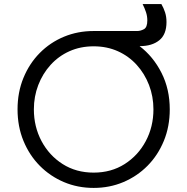

<svg xmlns="http://www.w3.org/2000/svg" viewBox="-20 -909 918 941"><path d="M439 12Q517 12 584.5 -16.5Q652 -45 703 -96.5Q754 -148 783 -218.5Q812 -289 812 -373Q812 -472 771.5 -552Q731 -632 664 -683H666Q725 -683 760.5 -711.5Q796 -740 796 -801Q796 -827 789 -848.5Q782 -870 771 -889H679Q689 -869 695.5 -849.5Q702 -830 702 -809Q702 -775 685.5 -766Q669 -757 652 -757H439Q361 -757 293.5 -729Q226 -701 175 -649.5Q124 -598 95 -527.5Q66 -457 66 -373Q66 -289 95 -218.5Q124 -148 175 -96.5Q226 -45 293.5 -16.5Q361 12 439 12ZM439 -63Q353 -63 287 -105Q221 -147 183.5 -217.5Q146 -288 146 -373Q146 -436 167.5 -492Q189 -548 228 -591Q267 -634 320.5 -658Q374 -682 439 -682Q504 -682 557.5 -658Q611 -634 650 -591Q689 -548 710.5 -492Q732 -436 732 -373Q732 -288 694.5 -217.5Q657 -147 591 -105Q525 -63 439 -63Z"/></svg>

Font: Plus Jakarta Sans
Style: Regular
Weight: 400
Designer: Gumpita Rahayu
Foundry: Tokotype
Version: Version 2.004; ttfautohint (v1.8.3)